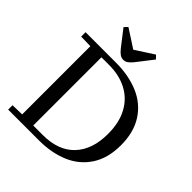

<svg xmlns="http://www.w3.org/2000/svg" viewBox="-256 -1134 1298 1298"><g transform="rotate(45 393.0 -485.0)"><path d="M38 -42 128 -44V-696L38 -698V-740H234V0H38ZM234 -696V-740H328Q452 -740 546.5 -699.5Q641 -659 694.5 -575.5Q748 -492 748 -369Q748 -245 693.5 -162Q639 -79 545.5 -39.5Q452 0 332 0H234V-44H325Q474 -44 553 -128Q632 -212 632 -361Q632 -469 591.5 -544Q551 -619 477.5 -657.5Q404 -696 306 -696ZM415 -830Q398 -809 383 -798.5Q368 -788 350 -788Q332 -788 317 -798.5Q302 -809 285 -830L195 -946L218 -970L349 -885H351L482 -970L505 -946Z"/></g></svg>

Font: Minipax
Style: Regular
Weight: 400
Designer: Raphaël Ronot
Foundry: Velvetyne Type Foundry
Version: Version 1.000